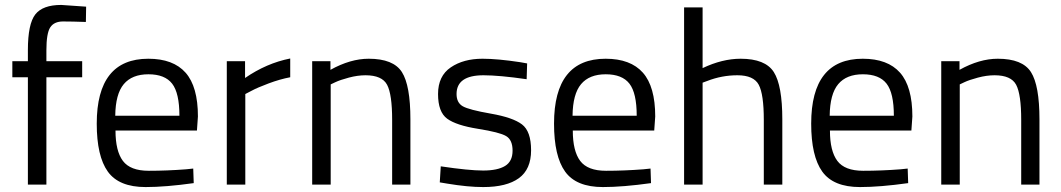

<svg xmlns="http://www.w3.org/2000/svg" viewBox="-20 -748 4299 778"><path d="M168 -435V0H93V-435H30V-500H93V-545Q93 -651 123 -689.5Q153 -728 228 -728L329 -721L328 -659Q272 -661 235.5 -661Q199 -661 183.5 -637Q168 -613 168 -544V-500H313V-435Z M734 -62 763 -65 765 -6Q651 10 570 10Q462 10 417 -52.5Q372 -115 372 -247Q372 -510 581 -510Q682 -510 732 -453.5Q782 -397 782 -276L778 -219H448Q448 -136 478 -96Q508 -56 582.5 -56Q657 -56 734 -62ZM707 -279Q707 -371 677.5 -409Q648 -447 581.5 -447Q515 -447 481.5 -407Q448 -367 447 -279Z M899 0V-500H973V-432Q1060 -492 1156 -511V-435Q1114 -427 1068.5 -410Q1023 -393 999 -380L974 -367V0Z M1320 0H1245V-500H1319V-465Q1400 -510 1474 -510Q1574 -510 1608.5 -456Q1643 -402 1643 -264V0H1569V-262Q1569 -366 1548.5 -404.5Q1528 -443 1461 -443Q1429 -443 1393.5 -433.5Q1358 -424 1339 -415L1320 -406Z M1939 -443Q1830 -443 1830 -367Q1830 -332 1855 -317.5Q1880 -303 1969 -287.5Q2058 -272 2095 -244Q2132 -216 2132 -139Q2132 -62 2082.5 -26Q2033 10 1938 10Q1876 10 1792 -4L1762 -9L1766 -74Q1880 -57 1938 -57Q1996 -57 2026.5 -75.5Q2057 -94 2057 -137.5Q2057 -181 2031 -196.5Q2005 -212 1917 -226Q1829 -240 1792 -267Q1755 -294 1755 -367Q1755 -440 1806.5 -475Q1858 -510 1935 -510Q1996 -510 2088 -496L2116 -491L2114 -427Q2003 -443 1939 -443Z M2587 -62 2616 -65 2618 -6Q2504 10 2423 10Q2315 10 2270 -52.5Q2225 -115 2225 -247Q2225 -510 2434 -510Q2535 -510 2585 -453.5Q2635 -397 2635 -276L2631 -219H2301Q2301 -136 2331 -96Q2361 -56 2435.5 -56Q2510 -56 2587 -62ZM2560 -279Q2560 -371 2530.5 -409Q2501 -447 2434.5 -447Q2368 -447 2334.5 -407Q2301 -367 2300 -279Z M2827 0H2752V-718H2827V-472Q2907 -510 2981 -510Q3081 -510 3115.5 -456Q3150 -402 3150 -264V0H3075V-262Q3075 -366 3054.5 -404.5Q3034 -443 2968 -443Q2905 -443 2846 -420L2827 -413Z M3629 -62 3658 -65 3660 -6Q3546 10 3465 10Q3357 10 3312 -52.5Q3267 -115 3267 -247Q3267 -510 3476 -510Q3577 -510 3627 -453.5Q3677 -397 3677 -276L3673 -219H3343Q3343 -136 3373 -96Q3403 -56 3477.5 -56Q3552 -56 3629 -62ZM3602 -279Q3602 -371 3572.5 -409Q3543 -447 3476.5 -447Q3410 -447 3376.5 -407Q3343 -367 3342 -279Z M3869 0H3794V-500H3868V-465Q3949 -510 4023 -510Q4123 -510 4157.5 -456Q4192 -402 4192 -264V0H4118V-262Q4118 -366 4097.5 -404.5Q4077 -443 4010 -443Q3978 -443 3942.5 -433.5Q3907 -424 3888 -415L3869 -406Z"/></svg>

Font: TitilliumWeb-Regular
Style: Regular
Weight: 400
Version: Version 1.001;PS 57.000;hotconv 1.0.70;makeotf.lib2.5.55311